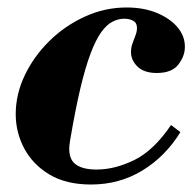

<svg xmlns="http://www.w3.org/2000/svg" viewBox="-20 -482 519 513"><path d="M223 11Q157 11 112.5 -15.5Q68 -42 45 -85Q22 -128 22 -177Q22 -230 46 -280.5Q70 -331 111.5 -372Q153 -413 206.5 -437.5Q260 -462 318 -462Q364 -462 399 -447.5Q434 -433 454 -409.5Q474 -386 474 -357Q474 -332 456.5 -309.5Q439 -287 399 -287Q365 -287 347.5 -304Q330 -321 330 -343Q330 -355 334 -366Q338 -377 342 -387.5Q346 -398 346 -407Q346 -421 336 -426.5Q326 -432 312 -432Q296 -432 280.5 -424Q265 -416 250.5 -396Q236 -376 222 -339Q208 -302 194.5 -245Q181 -188 167 -105Q160 -64 178 -46.5Q196 -29 238 -29Q287 -29 339 -54.5Q391 -80 437 -148L462 -129Q422 -64 360.5 -26.5Q299 11 223 11Z"/></svg>

Font: Libre Bodoni
Style: Bold Italic
Weight: 700
Italic angle: -13°
Version: Version 2.005;gftools[0.9.23]